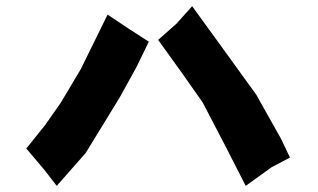

<svg xmlns="http://www.w3.org/2000/svg" viewBox="-20 -649 1031 623"><path d="M329.1 -601.6 242.2 -424.8 177.7 -316.4 127 -244.1 65.4 -167 124 -97.7 164.1 -45.9 257.8 -152.3 307.6 -233.4 369.1 -334 421.9 -429.7 462.9 -513.7 396.5 -556.6ZM493.2 -519.5 573.2 -408.2 637.7 -316.4 710 -177.7 777.3 -45.9 861.3 -106.4 920.9 -137.7 891.6 -199.2 811.5 -341.8 704.1 -490.2 603.5 -628.9 552.7 -572.3Z"/></svg>

Font: MaokenAssortedSans-TC
Style: Regular
Weight: 500
Version: Version 0.83